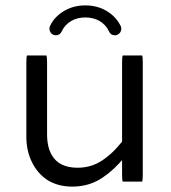

<svg xmlns="http://www.w3.org/2000/svg" viewBox="-20 -691 635 715"><path d="M80.6 -484.4Q78.1 -478 78.1 -459V-181.6Q78.1 -129.4 99.1 -86.9Q119.6 -44.9 156.7 -20.5Q196.3 3.9 248.3 3.9Q300.3 3.9 341.8 -17.6Q383.3 -39.6 422.9 -82L434.6 -94.7V-40Q434.6 -21 437 -14.6H509.3Q511.7 -21 511.7 -40V-459Q511.7 -478 509.3 -484.4H437Q434.6 -478 434.6 -459V-163.6Q418.5 -144 404.3 -129.4Q380.4 -106 356.4 -90.8Q317.4 -66.4 268.6 -66.4Q200.2 -66.4 172.9 -113.3Q155.3 -143.1 155.3 -191.4V-459Q155.3 -478 152.8 -484.4ZM188.5 -559.6Q203.6 -559.6 210.4 -575.2Q221.7 -599.1 245.1 -612.8Q267.6 -626 297.9 -626Q328.1 -626 350.6 -612.8Q374 -599.1 385.3 -575.2Q392.1 -559.6 407.2 -559.6Q418 -559.6 424.8 -566.9Q431.6 -574.2 431.6 -584Q431.6 -590.3 429.2 -594.7Q411.6 -629.9 376.7 -650.4Q341.8 -670.9 297.9 -670.9Q253.9 -670.9 218.8 -650.4Q203.1 -641.1 189.5 -627.7Q175.8 -614.3 166.5 -594.7Q164.1 -590.3 164.1 -585.4Q164.1 -580.6 165 -577.6Q166.5 -571.3 171.4 -566.4Q178.2 -559.6 188.5 -559.6Z"/></svg>

Font: YuPearl-Light
Style: Light
Weight: 300
Designer: Max Yao
Foundry: Max-Everyday
Version: Version 1.011; ttfautohint (v1.8.3)